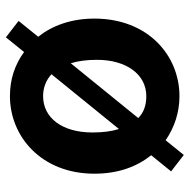

<svg xmlns="http://www.w3.org/2000/svg" viewBox="-16 -614 657 666"><g transform="rotate(90 313.0 -280.5)"><path d="M574 -545 517 -589 466 -526C421 -557 369 -574 313 -574C173 -574 44 -466 44 -279C44 -199 68 -133 107 -84L52 -16L109 28L160 -35C205 -2 256 14 313 14C453 14 582 -95 582 -279C582 -363 557 -427 518 -476ZM199 -197C191 -222 187 -253 187 -288C187 -389 237 -459 313 -459C345 -459 370 -450 389 -431ZM427 -364C435 -339 439 -309 439 -272C439 -168 389 -101 313 -101C284 -101 258 -111 237 -130Z"/></g></svg>

Font: Spoqa Han Sans Neo Bold
Style: Bold
Weight: 700
Designer: [Spoqa Han Sans Neo] Dong-huui Kim  Younghwa Kang  Yujin Lee  [Noto Sans] Ryoko NISHIZUKA  (kana & ideographs); Paul D. 
Foundry: Spoqa (http://www.spoqa-han-sans.com)
Version: Version 1.000